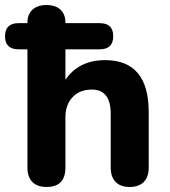

<svg xmlns="http://www.w3.org/2000/svg" viewBox="-43 -734 674 763"><path d="M142 9Q105 9 85.5 -11Q66 -31 66 -68V-538H31Q-23 -538 -23 -590Q-23 -642 31 -642H66V-644Q66 -677 86 -695.5Q106 -714 142 -714Q178 -714 197.5 -695.5Q217 -677 217 -644V-642H353Q407 -642 407 -590Q407 -538 353 -538H217V-417Q270 -495 375 -495Q548 -495 548 -288V-68Q548 -31 528.5 -11Q509 9 472 9Q436 9 416.5 -11Q397 -31 397 -68V-282Q397 -378 322 -378Q274 -378 245.5 -348Q217 -318 217 -268V-68Q217 9 142 9Z"/></svg>

Font: Nunito ExtraBold
Style: Regular
Weight: 800
Designer: Vernon Adams
Foundry: Vernon Adams
Version: Version 3.602